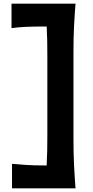

<svg xmlns="http://www.w3.org/2000/svg" viewBox="-20 -875 501 1030"><path d="M44.5 135.2H385Q380.1 69.5 377.1 8.2Q374.1 -53.1 374.1 -129V-597.8Q374.1 -672.1 377.1 -731.7Q380.1 -791.3 385 -855.2H41.8V-724.1Q79.4 -729.3 120.1 -731Q160.7 -732.7 205.7 -732.7H230.5Q232.5 -694.2 233.3 -654.7Q234 -615.2 234 -570.4V-155Q234 -108.3 233.3 -67.9Q232.5 -27.6 230.3 12.5H214.5Q160.2 12.5 120 9.8Q79.9 7.2 44.5 3.8Z"/></svg>

Font: Pinar-VF
Style: Regular
Weight: 300
Designer: Amin Abedi
Version: Version 3.0